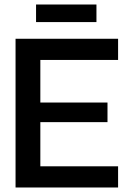

<svg xmlns="http://www.w3.org/2000/svg" viewBox="-20 -832 571 852"><path d="M49 0V-660H504V-566H159V-377H457V-290H159V-94H504V0ZM140 -734V-812H408V-734Z"/></svg>

Font: Bricolage Grotesque 48pt Medium
Style: Regular
Weight: 500
Designer: Mathieu Triay
Foundry: Atelier Triay
Version: Version 1.000; ttfautohint (v1.8.4.7-5d5b);gftools[0.9.32]